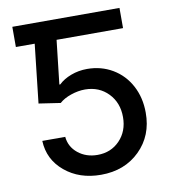

<svg xmlns="http://www.w3.org/2000/svg" viewBox="-83 -797 774 878"><g transform="rotate(-10 304.5 -358.5)"><path d="M315.9 9.8Q215.8 9.8 148.4 -46.4Q81.1 -102.5 77.6 -189.5H184.1Q188.5 -142.6 225.8 -112.5Q263.2 -82.5 315.9 -82.5Q378.4 -82.5 419.2 -125Q460 -167.5 460 -232.9Q460 -299.8 418 -343.3Q376 -386.7 311 -387.2Q278.3 -387.2 244.9 -375.7Q211.4 -364.3 190.9 -345.7L90.3 -360.8L120.6 -633.3H33.2V-727.1H530.8V-633.3H222.2L199.2 -429.7H203.6Q225.6 -451.2 261 -464.6Q296.4 -478 335.9 -478Q401.4 -478 454.1 -446.8Q506.8 -415.5 536.4 -359.9Q565.9 -304.2 565.9 -234.9Q566.4 -128.4 496.1 -59.3Q425.8 9.8 315.9 9.8Z"/></g></svg>

Font: Interop Med
Style: Regular
Weight: 500
Designer: Rasmus Andersson, Google, Jang Haemin
Foundry: jhaemin
Version: Version 1.007